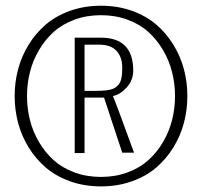

<svg xmlns="http://www.w3.org/2000/svg" viewBox="-20 -663 713 684"><path d="M246.1 -117.7V-528.8H339.4Q454.6 -528.8 454.6 -411.6Q454.6 -377.4 431.6 -351.8Q408.7 -326.2 382.3 -320.8Q389.2 -306.6 457.5 -119.1H415.5L350.6 -315.4H281.2V-117.7ZM281.2 -339.4H323.7Q366.2 -339.4 383.1 -346.9Q399.9 -354.5 407.7 -369.6Q415.5 -384.8 415.5 -421.9Q415.5 -459 395.5 -481.4Q375.5 -503.9 333 -503.9H281.2ZM450 -17.1Q399.4 1 339.8 1Q280.3 1 229.7 -17.1Q179.2 -35.2 143.3 -65.9Q107.4 -96.7 82 -137.9Q56.6 -179.2 44.4 -225.6Q32.2 -272 32.2 -320.8Q32.2 -369.6 44.4 -416Q56.6 -462.4 82 -503.7Q107.4 -544.9 143.3 -575.7Q179.2 -606.4 229.7 -624.5Q280.3 -642.6 339.8 -642.6Q399.4 -642.6 450 -624.5Q500.5 -606.4 536.4 -575.7Q572.3 -544.9 597.7 -503.7Q623 -462.4 635.3 -416Q647.5 -369.6 647.5 -320.8Q647.5 -272 635.3 -225.6Q623 -179.2 597.7 -137.9Q572.3 -96.7 536.4 -65.9Q500.5 -35.2 450 -17.1ZM245.1 -48.8Q288.6 -32.7 339.8 -32.7Q391.1 -32.7 434.6 -48.8Q478 -64.9 508.5 -92.5Q539.1 -120.1 560.8 -157Q582.5 -193.8 593 -235.4Q603.5 -276.9 603.5 -320.8Q603.5 -364.7 593 -406.2Q582.5 -447.8 560.8 -484.6Q539.1 -521.5 508.5 -549.1Q478 -576.7 434.6 -592.8Q391.1 -608.9 339.8 -608.9Q288.6 -608.9 245.1 -592.8Q201.7 -576.7 171.1 -549.1Q140.6 -521.5 118.9 -484.6Q97.2 -447.8 86.7 -406.2Q76.2 -364.7 76.2 -320.8Q76.2 -276.9 86.7 -235.4Q97.2 -193.8 118.9 -157Q140.6 -120.1 171.1 -92.5Q201.7 -64.9 245.1 -48.8Z"/></svg>

Font: Oswald-Light
Style: Light
Weight: 300
Designer: vernon adams
Foundry: vernon adams
Version: Version ; ttfautohint (v0.92.18-e454-dirty) -l 8 -r 50 -G 20